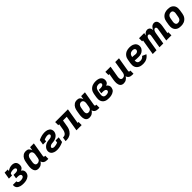

<svg xmlns="http://www.w3.org/2000/svg" viewBox="683 -2652 4784 4784"><g transform="rotate(-45 3075.0 -260.0)"><path d="M259 8Q232 8 205 5.5Q178 3 153.5 -4.5Q129 -12 106.5 -24.5Q84 -37 68 -56.5Q52 -76 46 -102Q40 -128 44 -155L45 -159H171V-158Q168 -141 176.5 -128Q185 -115 198 -108Q211 -101 227 -99Q243 -97 259 -97Q271 -97 282 -98Q293 -99 304.5 -101Q316 -103 327 -107Q338 -111 348 -117.5Q358 -124 365 -134Q372 -144 373 -155Q375 -167 372 -177.5Q369 -188 361.5 -195Q354 -202 344.5 -206.5Q335 -211 324 -213.5Q313 -216 302 -217Q291 -218 280 -218H216L233 -323H297Q306 -323 315.5 -323.5Q325 -324 334.5 -326Q344 -328 353.5 -331Q363 -334 372 -339Q381 -344 386.5 -352.5Q392 -361 394 -370Q396 -384 389 -395.5Q382 -407 370 -413Q358 -419 344.5 -421Q331 -423 317 -423Q310 -423 302 -422.5Q294 -422 286 -421.5Q278 -421 270.5 -419.5Q263 -418 255.5 -416Q248 -414 240.5 -412Q233 -410 225.5 -406Q218 -402 211.5 -397Q205 -392 203 -384L196 -339H85L115 -520H226L218 -470Q235 -485 255 -496Q275 -507 295.5 -514Q316 -521 337.5 -524.5Q359 -528 380 -528Q414 -528 444.5 -516.5Q475 -505 493.5 -480.5Q512 -456 517.5 -423Q523 -390 518 -357Q515 -342 509.5 -327Q504 -312 492.5 -300Q481 -288 467 -280.5Q453 -273 438 -267Q454 -258 467.5 -244.5Q481 -231 489 -214Q497 -197 499 -177.5Q501 -158 497 -137Q493 -113 481 -89.5Q469 -66 449 -49Q429 -32 405 -20.5Q381 -9 357 -3Q333 3 308 5.5Q283 8 259 8Z M782 8Q755 8 730 -1Q705 -10 689 -29.5Q673 -49 664.5 -74Q656 -99 653.5 -125.5Q651 -152 653 -179.5Q655 -207 659 -234L676 -334Q680 -358 687 -381.5Q694 -405 705.5 -427Q717 -449 734 -468.5Q751 -488 772.5 -502Q794 -516 818 -522Q842 -528 866 -528Q890 -528 912.5 -522Q935 -516 951.5 -501.5Q968 -487 979.5 -467.5Q991 -448 996 -426L1012 -520H1145L1081 -136Q1080 -129 1081 -122.5Q1082 -116 1086 -111Q1090 -106 1096.5 -104Q1103 -102 1110 -102H1129L1128 8H1091Q1066 8 1042 3.5Q1018 -1 997.5 -12.5Q977 -24 963.5 -43.5Q950 -63 946 -87Q933 -65 915 -46.5Q897 -28 875.5 -15.5Q854 -3 830 2.5Q806 8 782 8ZM855 -102Q872 -102 889.5 -107.5Q907 -113 922 -125Q937 -137 945.5 -154.5Q954 -172 957 -189L974 -289Q976 -304 977 -318.5Q978 -333 976.5 -347.5Q975 -362 969.5 -375Q964 -388 954.5 -398Q945 -408 932 -413Q919 -418 904 -418Q885 -418 866.5 -409.5Q848 -401 835.5 -386Q823 -371 816 -352.5Q809 -334 806 -316L789 -216Q787 -203 786.5 -189.5Q786 -176 788 -163Q790 -150 794.5 -138.5Q799 -127 807.5 -118Q816 -109 828.5 -105.5Q841 -102 855 -102Z M1446 8Q1420 8 1396 4.5Q1372 1 1348.5 -7.5Q1325 -16 1305.5 -29.5Q1286 -43 1273 -63Q1260 -83 1255.5 -107.5Q1251 -132 1255 -157Q1257 -172 1262.5 -186.5Q1268 -201 1276 -214Q1284 -227 1294.5 -239Q1305 -251 1317.5 -261.5Q1330 -272 1343 -280Q1356 -288 1371 -294.5Q1386 -301 1400.5 -305Q1415 -309 1429.5 -312Q1444 -315 1459 -316.5Q1474 -318 1489 -319.5Q1504 -321 1519 -323.5Q1534 -326 1548 -332.5Q1562 -339 1573.5 -351Q1585 -363 1587 -378Q1589 -390 1583 -399.5Q1577 -409 1567.5 -414Q1558 -419 1546.5 -421Q1535 -423 1523 -423Q1494 -423 1464 -415Q1434 -407 1405 -396L1396 -339H1285L1307 -472Q1359 -498 1415 -513Q1471 -528 1526 -528Q1551 -528 1575.5 -524.5Q1600 -521 1622 -512.5Q1644 -504 1663.5 -490Q1683 -476 1694.5 -456Q1706 -436 1710.5 -412Q1715 -388 1711 -363Q1708 -349 1703 -334.5Q1698 -320 1690 -306.5Q1682 -293 1671.5 -281Q1661 -269 1649 -259Q1637 -249 1623 -240.5Q1609 -232 1595 -226Q1581 -220 1566.5 -215.5Q1552 -211 1537 -208Q1522 -205 1507 -203.5Q1492 -202 1477.5 -201Q1463 -200 1448 -197.5Q1433 -195 1419 -188Q1405 -181 1393 -169Q1381 -157 1378 -143Q1376 -130 1383.5 -120Q1391 -110 1401.5 -105.5Q1412 -101 1424.5 -99Q1437 -97 1450 -97Q1479 -97 1509 -104.5Q1539 -112 1568 -123L1579 -189H1690L1667 -48Q1614 -22 1557.5 -7Q1501 8 1446 8Z M1744 0 1762 -110Q1782 -110 1802.5 -114Q1823 -118 1840.5 -131Q1858 -144 1870 -162.5Q1882 -181 1889 -200.5Q1896 -220 1900 -240Q1904 -260 1907 -280L1929 -410H1896V-520H2345L2277 -110H2310V0H2126L2194 -410H2062L2037 -263Q2033 -236 2027.5 -209.5Q2022 -183 2012 -157.5Q2002 -132 1986 -108Q1970 -84 1949 -64Q1928 -44 1902.5 -30Q1877 -16 1850.5 -9Q1824 -2 1797.5 -1Q1771 0 1744 0Z M2582 8Q2555 8 2530 -1Q2505 -10 2489 -29.5Q2473 -49 2464.5 -74Q2456 -99 2453.5 -125.5Q2451 -152 2453 -179.5Q2455 -207 2459 -234L2476 -334Q2480 -358 2487 -381.5Q2494 -405 2505.5 -427Q2517 -449 2534 -468.5Q2551 -488 2572.5 -502Q2594 -516 2618 -522Q2642 -528 2666 -528Q2690 -528 2712.5 -522Q2735 -516 2751.5 -501.5Q2768 -487 2779.5 -467.5Q2791 -448 2796 -426L2812 -520H2945L2881 -136Q2880 -129 2881 -122.5Q2882 -116 2886 -111Q2890 -106 2896.5 -104Q2903 -102 2910 -102H2929L2928 8H2891Q2866 8 2842 3.5Q2818 -1 2797.5 -12.5Q2777 -24 2763.5 -43.5Q2750 -63 2746 -87Q2733 -65 2715 -46.5Q2697 -28 2675.5 -15.5Q2654 -3 2630 2.5Q2606 8 2582 8ZM2655 -102Q2672 -102 2689.5 -107.5Q2707 -113 2722 -125Q2737 -137 2745.5 -154.5Q2754 -172 2757 -189L2774 -289Q2776 -304 2777 -318.5Q2778 -333 2776.5 -347.5Q2775 -362 2769.5 -375Q2764 -388 2754.5 -398Q2745 -408 2732 -413Q2719 -418 2704 -418Q2685 -418 2666.5 -409.5Q2648 -401 2635.5 -386Q2623 -371 2616 -352.5Q2609 -334 2606 -316L2589 -216Q2587 -203 2586.5 -189.5Q2586 -176 2588 -163Q2590 -150 2594.5 -138.5Q2599 -127 2607.5 -118Q2616 -109 2628.5 -105.5Q2641 -102 2655 -102Z M3268 8Q3235 8 3203 3Q3171 -2 3143.5 -16Q3116 -30 3095.5 -53.5Q3075 -77 3065 -106.5Q3055 -136 3054.5 -168.5Q3054 -201 3059 -234L3076 -334Q3081 -362 3091.5 -389Q3102 -416 3119.5 -439.5Q3137 -463 3161.5 -481Q3186 -499 3213.5 -509.5Q3241 -520 3269 -524Q3297 -528 3324 -528Q3351 -528 3377 -524.5Q3403 -521 3426 -512.5Q3449 -504 3469 -488.5Q3489 -473 3501.5 -452Q3514 -431 3518 -405.5Q3522 -380 3517 -353Q3515 -338 3509 -323Q3503 -308 3491.5 -296Q3480 -284 3465 -276Q3450 -268 3435 -263Q3453 -253 3466 -239.5Q3479 -226 3487.5 -208.5Q3496 -191 3498 -171Q3500 -151 3496 -130Q3492 -107 3480.5 -84.5Q3469 -62 3450 -46Q3431 -30 3408 -19.5Q3385 -9 3361.5 -3Q3338 3 3314.5 5.5Q3291 8 3268 8ZM3270 -97Q3280 -97 3290 -98Q3300 -99 3310.5 -101Q3321 -103 3330.5 -106.5Q3340 -110 3349.5 -115.5Q3359 -121 3365 -130Q3371 -139 3372 -149Q3375 -166 3366.5 -180Q3358 -194 3343.5 -201.5Q3329 -209 3312.5 -211.5Q3296 -214 3279 -214H3215L3232 -318H3296Q3305 -318 3315 -319Q3325 -320 3334.5 -322Q3344 -324 3353.5 -327Q3363 -330 3371.5 -336Q3380 -342 3386 -350.5Q3392 -359 3394 -368Q3396 -382 3390.5 -393.5Q3385 -405 3374.5 -411.5Q3364 -418 3351 -420.5Q3338 -423 3325 -423Q3303 -423 3281 -417Q3259 -411 3241.5 -395.5Q3224 -380 3214 -359Q3204 -338 3200 -317L3184 -217Q3181 -202 3180.5 -186.5Q3180 -171 3183 -157Q3186 -143 3193.5 -130.5Q3201 -118 3213 -110Q3225 -102 3240 -99.5Q3255 -97 3270 -97Z M3787 8Q3760 8 3735.5 -1.5Q3711 -11 3695 -30.5Q3679 -50 3671 -75Q3663 -100 3661 -126Q3659 -152 3661 -179.5Q3663 -207 3667 -234L3697 -410H3664V-520H3848L3797 -216Q3795 -203 3794.5 -190Q3794 -177 3795.5 -164Q3797 -151 3801 -139.5Q3805 -128 3813.5 -119Q3822 -110 3834.5 -106Q3847 -102 3860 -102Q3877 -102 3894.5 -108Q3912 -114 3925.5 -126.5Q3939 -139 3946.5 -155.5Q3954 -172 3957 -189L4012 -520H4145L4081 -136Q4080 -129 4081 -122.5Q4082 -116 4086 -111Q4090 -106 4096.5 -104Q4103 -102 4110 -102H4129L4128 8H4091Q4066 8 4042 3.5Q4018 -1 3998 -12.5Q3978 -24 3964 -43.5Q3950 -63 3946 -86Q3934 -65 3917 -47Q3900 -29 3878.5 -16Q3857 -3 3833.5 2.5Q3810 8 3787 8Z M4476 8Q4442 8 4410 2.5Q4378 -3 4350 -16.5Q4322 -30 4300 -53Q4278 -76 4267 -105Q4256 -134 4255 -167.5Q4254 -201 4259 -234L4276 -334Q4280 -361 4290 -388Q4300 -415 4317.5 -438.5Q4335 -462 4359 -480.5Q4383 -499 4409.5 -509.5Q4436 -520 4464 -524Q4492 -528 4519 -528Q4547 -528 4574.5 -524.5Q4602 -521 4626.5 -511Q4651 -501 4671.5 -485Q4692 -469 4705.5 -446.5Q4719 -424 4724 -397Q4729 -370 4724 -342Q4721 -320 4710.5 -299Q4700 -278 4683.5 -260.5Q4667 -243 4647 -230Q4627 -217 4604.5 -210Q4582 -203 4559.5 -200Q4537 -197 4515 -197Q4481 -197 4448 -198.5Q4415 -200 4381 -204Q4379 -182 4383.5 -161.5Q4388 -141 4401 -125.5Q4414 -110 4434.5 -103.5Q4455 -97 4476 -97Q4493 -97 4509.5 -100Q4526 -103 4541.5 -110Q4557 -117 4570.5 -129Q4584 -141 4593 -155L4699 -108Q4681 -80 4655.5 -57Q4630 -34 4600 -19Q4570 -4 4538.5 2Q4507 8 4476 8ZM4518 -298Q4531 -298 4544.5 -301.5Q4558 -305 4570 -312.5Q4582 -320 4590 -332Q4598 -344 4600 -357Q4602 -373 4596 -387Q4590 -401 4578 -409Q4566 -417 4551 -420Q4536 -423 4520 -423Q4499 -423 4477.5 -416.5Q4456 -410 4438.5 -394.5Q4421 -379 4412.5 -358.5Q4404 -338 4400 -317L4399 -309Q4414 -307 4429 -306.5Q4444 -306 4459 -304.5Q4474 -303 4488.5 -300.5Q4503 -298 4518 -298Z M4814 0 4882 -410H4851V-520H5033L5021 -447Q5031 -464 5043.5 -479.5Q5056 -495 5071.5 -506Q5087 -517 5105.5 -522.5Q5124 -528 5142 -528Q5164 -528 5184 -519.5Q5204 -511 5217 -495Q5230 -479 5236 -458.5Q5242 -438 5245 -417Q5253 -438 5266 -458.5Q5279 -479 5296.5 -495Q5314 -511 5336.5 -519.5Q5359 -528 5381 -528Q5403 -528 5423 -519.5Q5443 -511 5456 -494.5Q5469 -478 5475 -457.5Q5481 -437 5483 -415.5Q5485 -394 5483 -371.5Q5481 -349 5478 -326L5442 -110H5473V0H5291L5348 -348Q5350 -360 5349.5 -372.5Q5349 -385 5345 -395Q5341 -405 5331 -411.5Q5321 -418 5309 -418Q5297 -418 5286 -411Q5275 -404 5267.5 -394Q5260 -384 5255.5 -373Q5251 -362 5247 -350.5Q5243 -339 5240.5 -327.5Q5238 -316 5236 -304L5186 0H5052L5109 -348Q5111 -360 5111 -372.5Q5111 -385 5106.5 -395Q5102 -405 5092 -411.5Q5082 -418 5070 -418Q5059 -418 5048 -411Q5037 -404 5029 -394Q5021 -384 5016.5 -373Q5012 -362 5008 -350.5Q5004 -339 5001.5 -327.5Q4999 -316 4997 -304L4947 0Z M5807 8Q5775 8 5744 2.5Q5713 -3 5687 -18Q5661 -33 5642 -56.5Q5623 -80 5614 -109Q5605 -138 5604.5 -170Q5604 -202 5609 -234L5626 -334Q5630 -361 5640 -387.5Q5650 -414 5667 -437.5Q5684 -461 5707.5 -479.5Q5731 -498 5757.5 -509Q5784 -520 5811.5 -524Q5839 -528 5866 -528Q5898 -528 5929 -522.5Q5960 -517 5986 -502Q6012 -487 6031.5 -463.5Q6051 -440 6060 -411Q6069 -382 6069 -350Q6069 -318 6064 -286L6048 -186Q6043 -159 6033 -132.5Q6023 -106 6006 -82.5Q5989 -59 5965.5 -40.5Q5942 -22 5916 -11Q5890 0 5862 4Q5834 8 5807 8ZM5809 -102Q5828 -102 5848 -109Q5868 -116 5883 -131Q5898 -146 5906 -165Q5914 -184 5917 -204L5934 -304Q5936 -317 5937 -331Q5938 -345 5935.5 -357.5Q5933 -370 5928 -382Q5923 -394 5914 -402.5Q5905 -411 5892 -414.5Q5879 -418 5865 -418Q5846 -418 5826 -411Q5806 -404 5791 -389Q5776 -374 5767.5 -355Q5759 -336 5756 -316L5739 -216Q5737 -203 5736.5 -189Q5736 -175 5738.5 -162.5Q5741 -150 5746 -138Q5751 -126 5760 -117.5Q5769 -109 5782 -105.5Q5795 -102 5809 -102Z"/></g></svg>

Font: Iosevka Etoile Extrabold
Style: Italic
Weight: 800
Italic angle: -9°
Designer: Belleve Invis
Foundry: Belleve Invis
Version: Version 22.1.2; ttfautohint (v1.8.4)